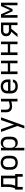

<svg xmlns="http://www.w3.org/2000/svg" viewBox="2607 -3178 786 6040"><g transform="rotate(-90 3000.0 -158.0)"><path d="M139 164H56V-74H88Q103 -102 114 -133Q125 -164 130.5 -196Q136 -228 137.5 -260.5Q139 -293 139 -325V-520H493V-74H544V164H461V0H139ZM179 -73H411V-447H221V-325Q221 -293 220 -260.5Q219 -228 214.5 -196.5Q210 -165 201 -134Q192 -103 179 -73Z M900 8Q871 8 841.5 3Q812 -2 786 -15Q760 -28 738.5 -49Q717 -70 703.5 -96Q690 -122 685 -151.5Q680 -181 680 -210V-310Q680 -339 685 -368.5Q690 -398 703.5 -424Q717 -450 738.5 -471Q760 -492 786.5 -505Q813 -518 842 -524.5Q871 -531 900 -531Q929 -531 958 -524.5Q987 -518 1013.5 -505Q1040 -492 1061.5 -471Q1083 -450 1096.5 -424Q1110 -398 1115 -368.5Q1120 -339 1120 -310V-210Q1120 -181 1115 -151.5Q1110 -122 1096.5 -96Q1083 -70 1061.5 -49Q1040 -28 1014 -15Q988 -2 958.5 3Q929 8 900 8ZM900 -66Q919 -66 937.5 -69.5Q956 -73 973 -82Q990 -91 1002.5 -105Q1015 -119 1023 -136.5Q1031 -154 1034 -172.5Q1037 -191 1037 -210V-310Q1037 -329 1034 -348Q1031 -367 1023 -384Q1015 -401 1002 -415.5Q989 -430 972 -438.5Q955 -447 936 -451Q917 -455 898 -455Q879 -455 860.5 -451Q842 -447 826 -437.5Q810 -428 797 -414Q784 -400 776.5 -383Q769 -366 766 -347.5Q763 -329 763 -310V-210Q763 -191 766 -172.5Q769 -154 777 -136.5Q785 -119 797.5 -105Q810 -91 827 -82Q844 -73 862.5 -69.5Q881 -66 900 -66Z M1288 215V-520H1371V-424Q1381 -448 1397 -468.5Q1413 -489 1434.5 -503Q1456 -517 1481.5 -522.5Q1507 -528 1532 -528Q1560 -528 1586.5 -522Q1613 -516 1636 -501Q1659 -486 1676 -464Q1693 -442 1703 -416.5Q1713 -391 1716.5 -364Q1720 -337 1720 -310V-210Q1720 -183 1716.5 -156Q1713 -129 1703 -103.5Q1693 -78 1676 -56Q1659 -34 1636 -19Q1613 -4 1586.5 2Q1560 8 1532 8Q1507 8 1481.5 2.5Q1456 -3 1434.5 -17Q1413 -31 1397 -51.5Q1381 -72 1371 -96V215ZM1501 -65Q1520 -65 1538.5 -69Q1557 -73 1573.5 -82Q1590 -91 1603 -105.5Q1616 -120 1623.5 -137Q1631 -154 1634 -172.5Q1637 -191 1637 -210V-310Q1637 -329 1634 -347.5Q1631 -366 1623.5 -383Q1616 -400 1603 -414.5Q1590 -429 1573.5 -438Q1557 -447 1538.5 -451Q1520 -455 1501 -455Q1482 -455 1464 -451Q1446 -447 1430 -437.5Q1414 -428 1402 -413.5Q1390 -399 1383 -382Q1376 -365 1373.5 -346.5Q1371 -328 1371 -310V-210Q1371 -192 1373.5 -173.5Q1376 -155 1383 -138Q1390 -121 1402 -106.5Q1414 -92 1430 -82.5Q1446 -73 1464 -69Q1482 -65 1501 -65Z M1978 215Q1991 180 2003.5 144.5Q2016 109 2029 74L2057 -3L1958 -277L1870 -520H1957L2100 -109L2243 -520H2330L2065 215Z M2829 0V-194Q2790 -185 2750.5 -177.5Q2711 -170 2671 -170Q2646 -170 2620.5 -175Q2595 -180 2572 -192Q2549 -204 2531 -223Q2513 -242 2503 -265.5Q2493 -289 2490.5 -315Q2488 -341 2488 -366V-520H2571V-366Q2571 -350 2572.5 -334.5Q2574 -319 2580 -304Q2586 -289 2596.5 -277.5Q2607 -266 2621 -258.5Q2635 -251 2651 -247.5Q2667 -244 2682 -244Q2701 -244 2719.5 -247Q2738 -250 2756.5 -254.5Q2775 -259 2793 -263.5Q2811 -268 2829 -273V-520H2912V0Z M3302 8Q3273 8 3243.5 3Q3214 -2 3187.5 -15Q3161 -28 3139.5 -48.5Q3118 -69 3104.5 -95.5Q3091 -122 3085.5 -151Q3080 -180 3080 -210V-310Q3080 -339 3085 -368.5Q3090 -398 3103.5 -424Q3117 -450 3138.5 -471Q3160 -492 3186 -505Q3212 -518 3241.5 -523Q3271 -528 3300 -528Q3329 -528 3358.5 -523Q3388 -518 3414 -505Q3440 -492 3461.5 -471Q3483 -450 3496.5 -424Q3510 -398 3515 -368.5Q3520 -339 3520 -310V-223H3163V-210Q3163 -191 3166 -172Q3169 -153 3177 -136Q3185 -119 3198.5 -104.5Q3212 -90 3228.5 -81.5Q3245 -73 3264 -69.5Q3283 -66 3302 -66Q3324 -66 3345 -69Q3366 -72 3385.5 -81Q3405 -90 3419 -107Q3433 -124 3435 -146H3518Q3516 -121 3506.5 -98Q3497 -75 3481 -56.5Q3465 -38 3444 -25Q3423 -12 3399.5 -4.5Q3376 3 3351.5 5.5Q3327 8 3302 8ZM3163 -297H3437V-310Q3437 -329 3434 -347.5Q3431 -366 3423 -383.5Q3415 -401 3402.5 -415Q3390 -429 3373 -438Q3356 -447 3337.5 -451Q3319 -455 3300 -455Q3281 -455 3262.5 -451Q3244 -447 3227 -438Q3210 -429 3197.5 -415Q3185 -401 3177 -383.5Q3169 -366 3166 -347.5Q3163 -329 3163 -310Z M3688 0V-520H3771V-305H4029V-520H4112V0H4029V-232H3771V0Z M4288 0V-520H4371V-305H4629V-520H4712V0H4629V-232H4371V0Z M4857 0 5022 -199Q4992 -202 4964.5 -214.5Q4937 -227 4917 -249Q4897 -271 4888.5 -300Q4880 -329 4880 -359Q4880 -381 4884.5 -403.5Q4889 -426 4900 -445.5Q4911 -465 4928.5 -480Q4946 -495 4966.5 -504Q4987 -513 5009.5 -516.5Q5032 -520 5054 -520H5312V0H5229V-198H5118L4954 0ZM5054 -271H5229V-447H5054Q5036 -447 5018.5 -442Q5001 -437 4987.5 -424.5Q4974 -412 4968.5 -394.5Q4963 -377 4963 -359Q4963 -341 4968.5 -323.5Q4974 -306 4987.5 -293.5Q5001 -281 5018.5 -276Q5036 -271 5054 -271Z M5463 0V-520H5572L5700 -234L5828 -520H5937V0H5854V-104Q5854 -186 5855.5 -267.5Q5857 -349 5858 -431L5735 -156H5665L5542 -431Q5543 -349 5544.5 -267.5Q5546 -186 5546 -104V0Z"/></g></svg>

Font: Iosevka Custom Extended
Style: Regular
Weight: 400
Width: 7
Monospace: yes
Designer: Belleve Invis
Foundry: Belleve Invis
Version: Version 11.2.4; ttfautohint (v1.8.4)